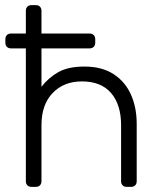

<svg xmlns="http://www.w3.org/2000/svg" viewBox="-20 -730 630 750"><path d="M103 0Q93 0 87 -6Q81 -12 81 -22V-541H23Q13 -541 7 -547Q1 -553 1 -563V-577Q1 -587 7 -593Q13 -599 23 -599H81V-688Q81 -698 87 -704Q93 -710 103 -710H120Q130 -710 136 -704Q142 -698 142 -688V-599H330Q340 -599 346 -593Q352 -587 352 -577V-563Q352 -553 346 -547Q340 -541 330 -541H142V-391Q169 -426 207.5 -448Q246 -470 310 -470Q378 -470 423.5 -440.5Q469 -411 491.5 -360.5Q514 -310 514 -246V-22Q514 -12 508 -6Q502 0 492 0H475Q465 0 459 -6Q453 -12 453 -22V-241Q453 -321 414 -366.5Q375 -412 300 -412Q229 -412 185.5 -366.5Q142 -321 142 -241V-22Q142 -12 136 -6Q130 0 120 0Z"/></svg>

Font: Rubik Light Light
Style: Regular
Weight: 300
Version: Version 2.101